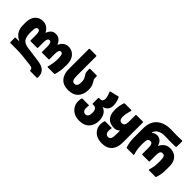

<svg xmlns="http://www.w3.org/2000/svg" viewBox="125 -1767 3054 3054"><g transform="rotate(45 1651.5 -240.0)"><path d="M624 210V205Q624 185 608.5 172Q593 159 555 155L367 134Q303 127 210 127H94Q83 127 83 116V19Q83 8 94 8H165Q170 8 171 6Q172 4 166 1Q104 -27 68.5 -81Q33 -135 33 -217V-270Q33 -378 84 -433Q135 -488 214 -488Q272 -488 310.5 -459Q349 -430 369 -390Q371 -386 374 -386Q377 -386 378 -390Q391 -430 421 -459Q451 -488 503 -488Q556 -488 590 -458.5Q624 -429 636 -390Q638 -386 641 -386Q644 -386 646 -390Q667 -432 701 -460Q735 -488 792 -488Q839 -488 880 -464Q921 -440 947 -391Q973 -342 973 -270V-249Q973 -175 965.5 -127Q958 -79 944 -30Q941 -20 931 -20H788Q775 -20 778 -32Q791 -78 799 -123.5Q807 -169 807 -229V-236Q807 -297 796.5 -321.5Q786 -346 761 -346Q737 -346 726 -323.5Q715 -301 715 -248V-131Q715 -120 704 -120H560Q549 -120 549 -131V-248Q549 -301 538 -323.5Q527 -346 503 -346Q479 -346 468 -323.5Q457 -301 457 -248V-131Q457 -120 446 -120H302Q291 -120 291 -131V-248Q291 -301 280 -323.5Q269 -346 245 -346Q220 -346 209.5 -321.5Q199 -297 199 -236V-212Q199 -121 230 -75.5Q261 -30 343 -18L610 19Q706 32 748 76.5Q790 121 790 183V210Q790 220 780 220H634Q624 220 624 210Z M1042 -240V-688Q1042 -693 1045.5 -696.5Q1049 -700 1054 -700H1196Q1201 -700 1204.5 -696.5Q1208 -693 1208 -688V-240Q1208 -184 1224 -159Q1240 -134 1271 -134Q1334 -134 1334 -230V-235Q1334 -289 1313 -324L1289 -363Q1277 -382 1274 -401Q1271 -420 1271 -449V-469Q1271 -480 1282 -480H1426Q1437 -480 1437 -469V-451Q1437 -429 1439.5 -415.5Q1442 -402 1453 -383L1473 -348Q1486 -325 1493 -295.5Q1500 -266 1500 -235V-230Q1500 -121 1441.5 -56.5Q1383 8 1271 8Q1158 8 1100 -58Q1042 -124 1042 -240Z M1509 20Q1509 -18 1517 -47Q1520 -58 1531 -58H1670Q1682 -58 1680 -46Q1675 -18 1675 10Q1675 46 1692 66Q1709 86 1738 86Q1801 86 1801 -10Q1801 -64 1782.5 -87Q1764 -110 1735 -110H1710Q1699 -110 1699 -121V-241Q1699 -252 1710 -252H1735Q1766 -252 1778.5 -270Q1791 -288 1791 -312Q1791 -341 1783.5 -367Q1776 -393 1768.5 -412Q1761 -431 1758 -438Q1756 -444 1756 -445Q1756 -452 1765 -453L1908 -487Q1910 -488 1914 -488Q1918 -488 1921 -481Q1957 -405 1957 -332Q1957 -270 1927.5 -237Q1898 -204 1857 -195Q1852 -194 1851.5 -191.5Q1851 -189 1856 -188Q1907 -172 1937 -121Q1967 -70 1967 0Q1967 102 1908 165Q1849 228 1738 228Q1668 228 1616 199.5Q1564 171 1536.5 123.5Q1509 76 1509 20Z M2019 30Q2019 -7 2030 -47Q2033 -58 2044 -58H2182Q2192 -58 2190 -46Q2185 -18 2185 10Q2185 46 2202 66Q2219 86 2248 86Q2279 86 2295 61Q2311 36 2311 -20V-117Q2311 -120 2309 -121Q2307 -122 2305 -119Q2293 -104 2268.5 -93Q2244 -82 2215 -82Q2118 -82 2068.5 -136.5Q2019 -191 2019 -290V-301Q2019 -349 2026.5 -388.5Q2034 -428 2048 -470Q2051 -480 2061 -480H2204Q2217 -480 2214 -468Q2185 -369 2185 -311V-305Q2185 -265 2201.5 -244.5Q2218 -224 2248 -224Q2278 -224 2294.5 -246.5Q2311 -269 2311 -315V-468Q2311 -473 2314.5 -476.5Q2318 -480 2323 -480H2465Q2470 -480 2473.5 -476.5Q2477 -473 2477 -468V-20Q2477 96 2419 162Q2361 228 2248 228Q2178 228 2126 202Q2074 176 2046.5 130.5Q2019 85 2019 30Z M2910 -378Q2913 -378 2916 -384Q2937 -431 2978 -459.5Q3019 -488 3077 -488Q3129 -488 3173 -465.5Q3217 -443 3243.5 -396Q3270 -349 3270 -280V-199Q3270 -139 3262.5 -97Q3255 -55 3241 -10Q3238 0 3228 0H3085Q3072 0 3075 -12Q3090 -62 3097 -100.5Q3104 -139 3104 -199V-236Q3104 -297 3091 -321.5Q3078 -346 3047 -346Q3014 -346 3002.5 -321Q2991 -296 2991 -238V-111Q2991 -100 2980 -100H2836Q2825 -100 2825 -111V-238Q2825 -296 2813.5 -321Q2802 -346 2768 -346Q2738 -346 2725 -321.5Q2712 -297 2712 -236V-199Q2712 -139 2719 -100.5Q2726 -62 2741 -12V-8Q2741 0 2731 0H2588Q2578 0 2575 -10Q2561 -55 2553.5 -97Q2546 -139 2546 -199V-404Q2546 -555 2632.5 -631.5Q2719 -708 2866 -708Q2905 -708 2951 -706L3004 -705Q3043 -705 3077.5 -706.5Q3112 -708 3119 -708Q3132 -708 3132 -695L3130 -579Q3130 -568 3118 -566Q3097 -563 3010 -563L2947 -564Q2899 -566 2862 -566Q2808 -566 2758.5 -541.5Q2709 -517 2692 -463Q2690 -456 2692 -454Q2694 -452 2698 -456Q2734 -488 2777 -488Q2826 -488 2859.5 -460.5Q2893 -433 2906 -384Q2908 -378 2910 -378Z"/></g></svg>

Font: Barlow GEO ExtraBold
Style: Regular
Weight: 800
Designer: Jeremy Tribby
Foundry: Tribby Type
Version: Version 1.408